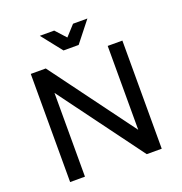

<svg xmlns="http://www.w3.org/2000/svg" viewBox="-155 -1033 1105 1168"><g transform="rotate(-20 397.0 -449.5)"><path d="M598 -700H693V0H596L196 -542V0H100V-700H197L598 -157ZM446 -899H539L434 -766H336L231 -899H324L385 -832Z"/></g></svg>

Font: Montserrat
Style: Regular
Weight: 400
Designer: Julieta Ulanovsky
Foundry: Julieta Ulanovsky
Version: Version 6.001